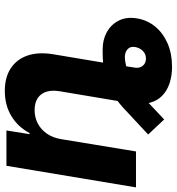

<svg xmlns="http://www.w3.org/2000/svg" viewBox="11 -605 745 809"><g transform="rotate(-90 383.5 -200.5)"><path d="M358.4 -48.8H509.8L502.9 -3.9Q500 15.6 511 28.8Q522 42 541.5 42Q560.1 42 573 29.3Q585.9 16.6 589.8 -2.9Q593.3 -23.4 581.5 -34.7Q569.8 -45.9 550.3 -46.9Q533.7 -47.4 504.9 -40.5Q476.1 -33.7 443.6 -17.8Q411.1 -2 383.3 25.9L284.7 118.7L221.2 51.3L314.5 -35.6Q353 -73.2 386.7 -94.5Q420.4 -115.7 451.7 -125.5Q482.9 -135.3 513.7 -137.9Q544.4 -140.6 576.7 -140.6Q621.1 -140.6 653.8 -122.1Q686.5 -103.5 702.1 -70.8Q717.8 -38.1 710.4 4.9Q703.1 47.9 675.8 81.1Q648.4 114.3 605.2 133.1Q562 151.9 506.3 151.9Q468.3 151.9 437 141.4Q405.8 130.9 384.8 110.6Q363.8 90.3 355.2 59.3Q346.7 28.3 353 -12.7ZM201.7 -315.4 149.9 0H-1.5L89.4 -545.9H238.3L222.7 -448.7H227.5Q252.9 -497.1 298.6 -524.9Q344.2 -552.7 405.3 -552.7Q461.9 -552.7 500 -527.8Q538.1 -502.9 554 -457Q569.8 -411.1 559.1 -347.2L501 0H349.6L403.3 -320.3Q411.6 -370.1 390.9 -398.4Q370.1 -426.8 324.2 -427.2Q293.5 -427.2 267.8 -413.8Q242.2 -400.4 224.9 -375.5Q207.5 -350.6 201.7 -315.4Z"/></g></svg>

Font: Inter Tight
Style: Bold Italic
Weight: 700
Italic angle: -9.39999°
Designer: Rasmus Andersson
Foundry: rsms
Version: Version 3.004